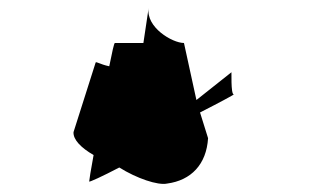

<svg xmlns="http://www.w3.org/2000/svg" viewBox="-20 -467 793 478"><path d="M163 -138C162 -119 182 -99 213 -81C206 -44 202 -17 202 -15C202 -13 235 -28 277 -50C320 -23 373 -5 396 -10C456 -18 494 -58 498 -123L478 -187C529 -213 564 -232 562 -232C554 -232 557 -293 556 -287L469 -218L438 -360C409 -360 343 -399 350 -447L337 -360H266C264 -360 259 -337 252 -302C228 -307 219 -315 218 -311Z"/></svg>

Font: Ampere
Style: SCSuCndIta
Weight: 400
Version: Version 1